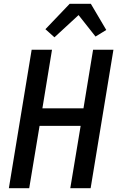

<svg xmlns="http://www.w3.org/2000/svg" viewBox="-20 -999 640 1019"><path d="M27 0 148 -735H256L205 -424H423L474 -735H582L461 0H353L408 -331H190L135 0ZM269 -801 221 -844 350 -979H462L544 -840L487 -805L397 -919Z"/></svg>

Font: Iosevka Aile Semibold
Style: Italic
Weight: 600
Italic angle: -9°
Designer: Belleve Invis
Foundry: Belleve Invis
Version: Version 31.1.0; ttfautohint (v1.8.4)